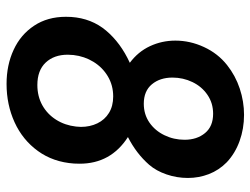

<svg xmlns="http://www.w3.org/2000/svg" viewBox="-110 -651 771 591"><g transform="rotate(90 275.5 -355.5)"><path d="M238.3 9.8Q180.2 9.8 133.3 -12Q86.4 -33.7 59.1 -75Q31.7 -116.2 31.7 -172.9Q31.7 -183.6 32.2 -189.5Q36.6 -252 74.2 -296.6Q111.8 -341.3 173.3 -369.6Q139.2 -395 122.1 -431.6Q105 -468.3 105 -509.8Q105 -555.2 124.8 -597.9Q144.5 -640.6 180.2 -668.9Q212.9 -694.8 252.7 -708Q292.5 -721.2 333.5 -721.2Q376 -721.2 414.1 -707.5Q452.1 -693.8 479.5 -668Q503.9 -644 515.9 -613Q527.8 -582 527.8 -548.3Q527.8 -514.2 516.8 -482.4Q505.9 -450.7 487.3 -429.2Q452.6 -389.6 401.9 -363.8Q483.9 -311 483.9 -215.3Q483.9 -203.6 483.4 -197.8Q479 -133.8 444.8 -86.7Q410.6 -39.6 356.4 -14.9Q302.2 9.8 238.3 9.8ZM330.1 -626Q297.4 -626 272 -608.6Q246.6 -591.3 232.7 -562.5Q218.8 -533.7 218.8 -501Q218.8 -462.4 239.5 -437.5Q260.3 -412.6 299.3 -412.6Q332 -412.6 357.2 -429.9Q382.3 -447.3 396.2 -476.1Q410.2 -504.9 410.2 -538.1Q410.2 -576.2 389.6 -601.1Q369.1 -626 330.1 -626ZM370.6 -219.2Q370.6 -247.1 359.6 -269.8Q348.6 -292.5 327.6 -305.4Q306.6 -318.4 276.9 -318.4Q242.7 -318.4 215.1 -302Q187.5 -285.6 170.4 -257.8Q153.3 -230 149.4 -196.3Q148.4 -184.6 148.4 -178.7Q148.4 -136.2 172.6 -110.6Q196.8 -85 241.7 -85Q276.4 -85 304 -100.3Q331.5 -115.7 348.6 -142.8Q365.7 -169.9 369.6 -204.1Q370.6 -214.8 370.6 -219.2Z"/></g></svg>

Font: Mardoto Medium
Style: Italic
Weight: 500
Italic angle: -12°
Designer: Christian Robertson, Vahan Hovhannisyan
Foundry: Google
Version: Version 1.000